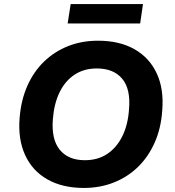

<svg xmlns="http://www.w3.org/2000/svg" viewBox="-20 -917 865 948"><path d="M394 11Q289 11 214.5 -31Q140 -73 104 -151.5Q68 -230 77 -336Q84 -423 115 -493Q146 -563 197 -612.5Q248 -662 315.5 -689Q383 -716 464 -716Q570 -716 644 -674Q718 -632 754 -554.5Q790 -477 781 -371Q775 -283 743.5 -212.5Q712 -142 661 -92.5Q610 -43 542 -16Q474 11 394 11ZM399 -126Q463 -126 509.5 -157Q556 -188 584 -244.5Q612 -301 617 -377Q626 -477 583.5 -528Q541 -579 458 -579Q395 -579 348.5 -548.5Q302 -518 274.5 -462Q247 -406 241 -329Q233 -229 275 -177.5Q317 -126 399 -126ZM314 -801 329 -897H686L672 -801Z"/></svg>

Font: Nunito Sans 9pt ExtraBold
Style: Italic
Weight: 800
Italic angle: -9°
Version: Version 3.101;gftools[0.9.27]